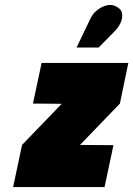

<svg xmlns="http://www.w3.org/2000/svg" viewBox="-20 -755 538 775"><path d="M444 -630Q458 -644 466.5 -662.5Q475 -681 473 -699Q471 -717 452 -727Q433 -739 411 -733.5Q389 -728 371 -713Q353 -698 345 -680L289 -563H378ZM498 -501H148L113 -337L229 -336L69 -170L33 0H402L438 -169L303 -170L464 -337Z"/></svg>

Font: Advent Pro Black
Style: Italic
Weight: 900
Italic angle: -12°
Version: Version 3.000